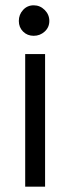

<svg xmlns="http://www.w3.org/2000/svg" viewBox="-20 -704 265 724"><path d="M150 -500V0H75V-500ZM51 -625Q51 -649 67 -666.5Q83 -684 107 -684Q131 -684 148.5 -666.5Q166 -649 166 -625Q166 -601 148.5 -585Q131 -569 107 -569Q83 -569 67 -585Q51 -601 51 -625Z"/></svg>

Font: MedMera Sans
Style: Regular
Weight: 400
Designer: Kasper Nordkvist
Foundry: UNCUT.wtf
Version: Version 1.300